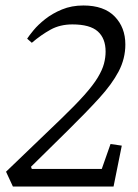

<svg xmlns="http://www.w3.org/2000/svg" viewBox="-20 -680 503 700"><path d="M27 0 2 -54 202 -246Q255 -297 287.5 -333.5Q320 -370 336.5 -397.5Q353 -425 359 -447.5Q365 -470 365 -492Q365 -540 336.5 -565.5Q308 -591 244 -591Q199 -591 164.5 -572Q130 -553 96 -524L79 -539Q86 -550 102.5 -570Q119 -590 145 -610.5Q171 -631 206 -645.5Q241 -660 284 -660Q359 -660 398 -620Q437 -580 437 -518Q437 -466 412.5 -419.5Q388 -373 341.5 -322Q295 -271 227 -204L93 -72L96 -64H105H351L383 -155L424 -149L394 0Z"/></svg>

Font: Faustina Light Light
Style: Italic
Weight: 300
Italic angle: -8°
Version: Version 1.200